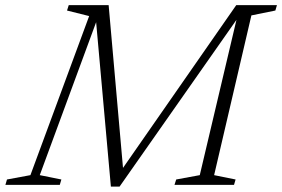

<svg xmlns="http://www.w3.org/2000/svg" viewBox="-58 -702 1071 729"><path d="M316.5 -643.5 93 -37 175 -20.5 169 0H-37.5L-31.5 -20.5L57.5 -37L280.5 -641L196.5 -662L203 -682.5H354.5L411.5 -36.5L388.5 -35L839 -682.5H872.5L869.5 -669L396 6.5H363L305 -640ZM853 -682.5H993.5L987.5 -662L896.5 -643.5L755 -37L836.5 -20.5L830.5 0H604.5L611 -20.5L700.5 -37Z"/></svg>

Font: Newsreader Light
Style: Italic
Weight: 300
Italic angle: -17°
Designer: Hugues Gentile
Foundry: Production Type
Version: Version 1.003